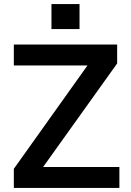

<svg xmlns="http://www.w3.org/2000/svg" viewBox="-20 -924 642 944"><path d="M192 -103H567V0H48V-94L410 -602H48V-705H556V-612ZM233 -904H371V-781H233Z"/></svg>

Font: wassup Sans
Style: Bold
Weight: 700
Version: Version 2.001